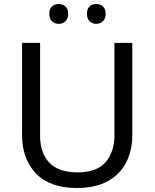

<svg xmlns="http://www.w3.org/2000/svg" viewBox="-20 -928 771 958"><path d="M640 -252Q640 -178 610 -118.5Q580 -59 518.5 -24.5Q457 10 362 10Q229 10 159.5 -62.5Q90 -135 90 -254V-714H180V-251Q180 -164 226.5 -116Q273 -68 367 -68Q464 -68 507.5 -119.5Q551 -171 551 -252V-714H640ZM226 -859Q226 -885 240 -896.5Q254 -908 273 -908Q292 -908 306 -896.5Q320 -885 320 -859Q320 -834 306 -821.5Q292 -809 273 -809Q254 -809 240 -821.5Q226 -834 226 -859ZM414 -859Q414 -885 427.5 -896.5Q441 -908 460 -908Q479 -908 493 -896.5Q507 -885 507 -859Q507 -834 493 -821.5Q479 -809 460 -809Q441 -809 427.5 -821.5Q414 -834 414 -859Z"/></svg>

Font: Noto Sans Deseret
Style: Regular
Weight: 400
Designer: Monotype Design Team
Foundry: Monotype Imaging Inc.
Version: Version 2.001; ttfautohint (v1.8.4.7-5d5b)